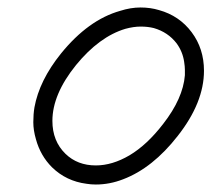

<svg xmlns="http://www.w3.org/2000/svg" viewBox="-20 -474 587 513"><path d="M236 19Q223 19 211 17Q157 10 119 -27Q88 -58 76 -102Q69 -126 69 -147.5Q69 -169 72 -187Q85 -259 143 -331Q216 -421 301 -445Q329 -454 355.5 -454Q382 -454 405 -447Q459 -432 492 -388Q525 -344 525 -285Q525 -200 455 -111Q388 -25 309 5Q273 19 236 19ZM474 -273Q474 -279 474 -287.5Q474 -296 472 -309Q468 -336 452 -358Q429 -388 391 -399Q375 -403 356 -403Q337 -403 315 -397Q245 -376 183 -300Q120 -222 120 -151Q120 -97 155 -63Q187 -32 236 -32Q280 -32 326 -59Q373 -87 416 -143Q469 -211 474 -273Z"/></svg>

Font: TT2020Base
Style: Italic
Weight: 400
Italic angle: -15°
Version: Version 0.2.000